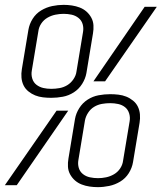

<svg xmlns="http://www.w3.org/2000/svg" viewBox="-28 -763 666 791"><path d="M183 -360Q166 -360 149 -362Q132 -364 117 -370Q102 -376 89 -386.5Q76 -397 69 -411.5Q62 -426 60.5 -443Q59 -460 62 -478L89 -640Q93 -664 106.5 -685.5Q120 -707 141.5 -720Q163 -733 187 -738Q211 -743 234 -743Q251 -743 268 -740.5Q285 -738 300.5 -732Q316 -726 328 -715.5Q340 -705 348 -690.5Q356 -676 357 -659Q358 -642 355 -625L328 -462Q324 -439 310.5 -417.5Q297 -396 276 -382.5Q255 -369 231 -364.5Q207 -360 183 -360ZM405 -428H357L568 -735H618ZM183 -397Q200 -397 217 -400Q234 -403 249 -412Q264 -421 274.5 -436.5Q285 -452 287 -468L314 -631Q317 -648 312.5 -663.5Q308 -679 295.5 -689Q283 -699 267 -702.5Q251 -706 234 -706Q218 -706 200.5 -702.5Q183 -699 167.5 -690Q152 -681 142 -666Q132 -651 130 -634L103 -472Q100 -455 105 -439Q110 -423 122.5 -413.5Q135 -404 150.5 -400.5Q166 -397 183 -397ZM375 8Q358 8 341 5.5Q324 3 308.5 -3Q293 -9 281 -19.5Q269 -30 261 -44.5Q253 -59 252 -76Q251 -93 254 -110L281 -273Q285 -296 298.5 -317.5Q312 -339 333 -352.5Q354 -366 378 -370.5Q402 -375 426 -375Q443 -375 460 -373Q477 -371 492 -365Q507 -359 520 -348.5Q533 -338 540 -323.5Q547 -309 548.5 -292Q550 -275 547 -257L520 -95Q516 -71 502.5 -49.5Q489 -28 467.5 -15Q446 -2 422 3Q398 8 375 8ZM376 -29Q392 -29 409 -32.5Q426 -36 441.5 -45Q457 -54 467 -69Q477 -84 479 -101L506 -263Q509 -280 504 -296Q499 -312 487 -321.5Q475 -331 459 -334.5Q443 -338 426 -338Q409 -338 392 -335Q375 -332 360 -323Q345 -314 335 -298.5Q325 -283 322 -267L295 -104Q292 -87 296.5 -71.5Q301 -56 313.5 -46Q326 -36 342.5 -32.5Q359 -29 376 -29ZM-8 0 205 -307H253L41 0Z"/></svg>

Font: Iosevka Extralight Extended
Style: Italic
Weight: 200
Width: 7
Italic angle: -9°
Monospace: yes
Designer: Belleve Invis
Foundry: Belleve Invis
Version: Version 32.5.0; ttfautohint (v1.8.4)